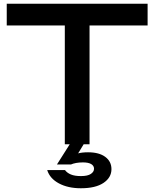

<svg xmlns="http://www.w3.org/2000/svg" viewBox="-20 -770 824 1025"><path d="M326 -689H458V0H326ZM16 -750H768V-634H16ZM360 -12H434L383 72L349 70Q371 56 394 49.5Q417 43 450 43Q509 43 542 67.5Q575 92 575 133Q575 178 532.5 206.5Q490 235 412 235Q343 235 294.5 209Q246 183 232 138H327Q338 153 358.5 161.5Q379 170 412 170Q448 170 465 158.5Q482 147 482 131Q482 115 467 106Q452 97 423 97Q403 97 386.5 100Q370 103 359 108H284Z"/></svg>

Font: Bounded
Style: Regular
Weight: 400
Designer: Vlad Churkin
Version: Version 1.0